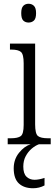

<svg xmlns="http://www.w3.org/2000/svg" viewBox="-20 -768 300 1022"><path d="M132 -648Q115 -648 104 -658.5Q93 -669 93 -698Q93 -726 104 -737Q115 -748 132 -748Q149 -748 160.5 -737Q172 -726 172 -698Q172 -669 160.5 -658.5Q149 -648 132 -648ZM21 0V-32H37Q75 -32 90.5 -43.5Q106 -55 106 -103V-431Q106 -479 91.5 -491.5Q77 -504 41 -504H33V-536H167V-106Q167 -56 182 -44Q197 -32 236 -32H250V0ZM156 234Q108 234 80.5 208.5Q53 183 53 128Q53 80 81.5 45Q110 10 143 0H187Q168 7 149 23Q130 39 117 63Q104 87 104 119Q104 156 121 172.5Q138 189 164 189Q187 189 217 179V219Q189 234 156 234Z"/></svg>

Font: Noto Serif Lao Condensed Light
Style: Regular
Weight: 300
Width: 3
Designer: Monotype Design Team
Foundry: Monotype Imaging Inc.
Version: Version 2.003; ttfautohint (v1.8.4.7-5d5b)